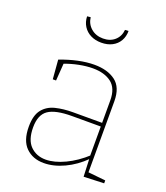

<svg xmlns="http://www.w3.org/2000/svg" viewBox="-137 -833 808 934"><g transform="rotate(20 267.0 -366.5)"><path d="M419 -19 412 -27 509 -17V-2L404 2L400 -94L404 -91Q358 -45 303.5 -19.5Q249 6 198 6Q141 6 105.5 -29Q70 -64 70 -136Q70 -195 94 -225Q118 -255 158.5 -265Q199 -275 248 -275H406L399 -268V-391Q399 -454 363 -481.5Q327 -509 267 -509Q234 -509 196 -501.5Q158 -494 118 -479L125 -490L118 -392H101L93 -491Q140 -509 184.5 -518.5Q229 -528 268 -528Q336 -528 377.5 -497Q419 -466 419 -394ZM91 -140Q91 -75 122 -44Q153 -13 201 -13Q246 -13 300 -38.5Q354 -64 404 -110L399 -99V-263L406 -256H250Q165 -256 128 -230.5Q91 -205 91 -140ZM261 -640Q230 -640 206 -652Q182 -664 168 -686Q154 -708 153 -737L171 -739Q175 -705 200 -683.5Q225 -662 262 -662Q299 -662 322.5 -683Q346 -704 349 -738L367 -739Q367 -710 354 -687.5Q341 -665 317 -652.5Q293 -640 261 -640Z"/></g></svg>

Font: Bitter Thin Thin
Style: Regular
Weight: 250
Version: Version 2.002